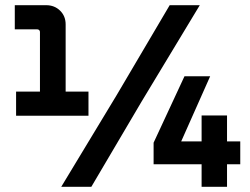

<svg xmlns="http://www.w3.org/2000/svg" viewBox="-20 -720 963 740"><path d="M134 -310V-597Q134 -601 131 -604Q128 -607 123 -607H37V-700H158Q190 -700 211.5 -679Q233 -658 233 -626V-310ZM42 -274V-367H321V-274ZM216 0 430 -354 634 -700H750L526 -329L332 0ZM572 -87V-170L691 -426H790L665 -145L642 -175H906V-87ZM757 0V-275H855V0Z"/></svg>

Font: SUSE Thin
Style: Bold
Weight: 700
Version: Version 1.000